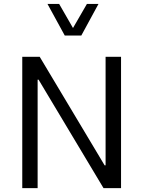

<svg xmlns="http://www.w3.org/2000/svg" viewBox="-20 -969 737 989"><path d="M523.9 -117.2H519L184.6 -676.3H94.7V0H173.8V-558.6H178.7L513.2 0H603.5V-676.3H523.9ZM313.5 -786.1H398.9L487.3 -948.7H427.7L356 -824.7L284.7 -948.7H224.6Z"/></svg>

Font: Estedad Regular
Style: Regular
Weight: 400
Designer: Amin Abedi
Version: Version 7.3